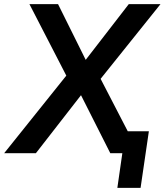

<svg xmlns="http://www.w3.org/2000/svg" viewBox="-56 -739 794 926"><path d="M510 167 534 0H485L500 -106H662L622 167ZM-36 0 282 -397V-339L86 -719H224L364 -437H347L565 -719H718L411 -336L410 -396L615 0H476L326 -297H348L117 0Z"/></svg>

Font: Nunitoga
Style: Bold Italic
Weight: 700
Italic angle: -9°
Designer: Vernon Adams
Foundry: Vernon Adams
Version: Version 1.0